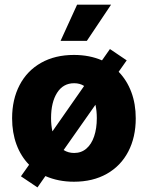

<svg xmlns="http://www.w3.org/2000/svg" viewBox="-20 -773 638 828"><path d="M70.3 -12.7 105.5 -62.5Q69.8 -99.1 51 -150.1Q32.2 -201.2 32.2 -262.7Q32.2 -344.2 64.5 -406Q96.7 -467.8 157 -502Q217.3 -536.1 298.8 -536.1Q365.7 -536.1 419.9 -512.7L454.1 -561.5L526.4 -512.7L491.7 -463.4Q527.3 -426.8 546.4 -375.7Q565.4 -324.7 565.4 -262.7Q565.4 -181.2 533.2 -119.4Q501 -57.6 440.7 -23.4Q380.4 10.7 298.8 10.7Q231.4 10.7 175.8 -13.7L141.6 35.2ZM397.5 -263.7Q397.5 -294.9 391.6 -321.3L254.4 -126Q274.4 -113.3 299.8 -113.3Q330.6 -113.3 352.5 -132.1Q374.5 -150.9 386 -185.1Q397.5 -219.2 397.5 -263.7ZM206.1 -206.5 342.8 -402.3Q324.7 -414.1 299.8 -414.1Q252.4 -414.1 226.3 -373Q200.2 -332 200.2 -263.7Q200.2 -232.4 206.1 -206.5ZM312.5 -752.9H459L354.5 -596.7H241.2Z"/></svg>

Font: Pretendard GOV ExtraBold
Style: Regular
Weight: 800
Designer: Base glyphs from Inter by Rasmus Andersson; Hangeul glyphs from Noto Sans CJK(Source Han Sans) by Jang Soo-young and Kan
Foundry: Kil Hyung-jin
Version: Version 1.309